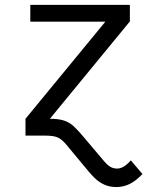

<svg xmlns="http://www.w3.org/2000/svg" viewBox="-20 -548 640 776"><path d="M181.6 -67.9Q211.9 -67.9 231.7 -62.7Q251.5 -57.6 267.6 -46.1Q283.7 -34.7 316.9 4.4L399.9 102.5Q414.1 119.6 426.3 126.5Q438.5 133.3 454.1 133.3Q479.5 133.3 508.8 100.1L555.7 155.3Q528.3 184.1 503.2 196Q478 208 450.7 208Q426.8 208 407.7 200.7Q388.7 193.4 371.8 179.7Q355 166 326.7 131.3L248.5 37.1Q230.5 15.6 213.9 7.8Q197.3 0 159.2 0H83V-67.9L405.8 -460.4H102.5V-528.3H504.9V-461.4Z"/></svg>

Font: Cousine
Style: Regular
Weight: 400
Monospace: yes
Designer: Steve Matteson
Foundry: Ascender Corporation
Version: Version 1.20